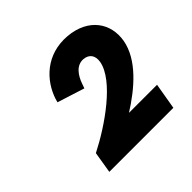

<svg xmlns="http://www.w3.org/2000/svg" viewBox="-108 -803 566 566"><g transform="rotate(-45 175.0 -519.5)"><path d="M56 -401 45 -334H312L326 -416H209C271 -455 336 -510 348 -577C359 -641 321 -697 241 -704C157 -711 104 -656 85 -598L82 -587L167 -560L172 -574C181 -600 198 -625 226 -623C248 -621 259 -606 255 -582C243 -516 133 -440 56 -401Z"/></g></svg>

Font: Fixel Display 20240404 SemiBold
Style: Italic
Weight: 600
Italic angle: -10°
Designer: AlfaBravo + MacPaw
Foundry: Kyrylo Tkachov, Marchela Mozhyna, Serhii Makarenko, Maria Weinstein, Zakhar Kryvoshyya
Version: Version 1.211;Glyphs 3.2 (3225)